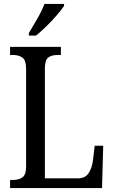

<svg xmlns="http://www.w3.org/2000/svg" viewBox="-20 -951 576 971"><path d="M31 0V-41H48Q75 -41 93.5 -54Q112 -67 112 -111V-602Q112 -647 93 -660Q74 -673 46 -673H31V-714H288V-673H272Q242 -673 224.5 -660.5Q207 -648 207 -605V-49H374Q411 -49 428 -75Q445 -101 450 -139L459 -214H502L496 0ZM126 -784Q147 -819 169.5 -858Q192 -897 205 -931H304V-921Q293 -904 269 -876Q245 -848 216 -819.5Q187 -791 162 -771H126Z"/></svg>

Font: Noto Serif Hebrew Condensed
Style: Regular
Weight: 400
Width: 3
Designer: Monotype Design Team
Foundry: Monotype Imaging Inc.
Version: Version 2.004; ttfautohint (v1.8.4.7-5d5b)